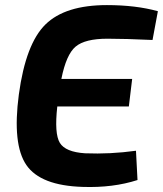

<svg xmlns="http://www.w3.org/2000/svg" viewBox="-20 -722 640 754"><path d="M600 -678 579 -565Q471 -570 402 -570Q314 -570 277 -539Q240 -508 221 -412H499L486 -304H205Q193 -197 215 -161Q237 -125 314 -120Q412 -116 514 -130L520 -15Q424 16 305 12Q139 7 83.5 -74Q28 -155 54 -351Q81 -550 158.5 -626Q236 -702 400 -702Q513 -702 600 -678Z"/></svg>

Font: Ezarion
Style: Bold Italic
Weight: 700
Italic angle: -8°
Designer: Natanael Gama
Version: Version 1.001;PS 001.001;hotconv 1.0.70;makeotf.lib2.5.58329